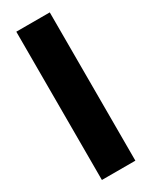

<svg xmlns="http://www.w3.org/2000/svg" viewBox="-186 -743 620 785"><g transform="rotate(-30 124.5 -350.0)"><path d="M45 -700H203V0H45Z"/></g></svg>

Font: Phudu
Style: Bold
Weight: 700
Version: Version 1.005;gftools[0.9.23]